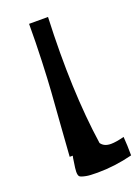

<svg xmlns="http://www.w3.org/2000/svg" viewBox="-127 -608 553 762"><g transform="rotate(-20 149.0 -227.0)"><path d="M295 -1Q298 36 298 78Q223 97 150 97Q116 97 102 94Q81 90 76 85Q71 80 71 65Q71 53 76 23Q78 7 80 0H67Q70 -47 76.5 -132.5Q83 -218 86.5 -267.5Q90 -317 93 -395Q96 -473 96 -551H176Q163 -242 197 -11Q210 8 239 8Q260 8 295 -1Z"/></g></svg>

Font: OpenDyslexic
Style: Regular
Weight: 400
Designer: Abbie Gonzalez
Version: Version 0.920;hotconv 1.0.109;makeotfexe 2.5.65596